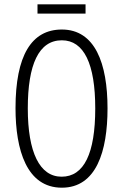

<svg xmlns="http://www.w3.org/2000/svg" viewBox="-20 -861 571 891"><path d="M377 -841H154V-798H377ZM479 -358C479 -567 421 -724 267 -724C126 -724 52 -603 52 -359C52 -165 104 10 267 10C427 10 479 -159 479 -358ZM109 -358C109 -562 160 -674 267 -674C370 -674 422 -564 422 -358C422 -149 370 -41 266 -41C164 -41 109 -154 109 -358Z"/></svg>

Font: Noto Sans Gujarati ExtraCondensed Light
Style: Regular
Weight: 300
Width: 2
Designer: Jelle Bosma - Monotype Design Team, Universal Thirst
Foundry: Monotype Imaging Inc.
Version: Version 2.106